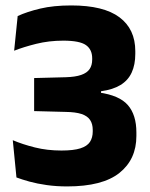

<svg xmlns="http://www.w3.org/2000/svg" viewBox="-20 -672 552 706"><path d="M227 13.5Q187 13.5 151.8 8.5Q116.5 3.5 88.5 -4.2Q60.5 -12 40.5 -19.5L27 -156.5Q63.5 -141 108.5 -129.8Q153.5 -118.5 206 -118.5Q250.5 -118.5 275.5 -126.5Q300.5 -134.5 310.8 -150.2Q321 -166 321 -188.5V-194Q321 -216.5 311.2 -231Q301.5 -245.5 279.8 -252.8Q258 -260 221 -260.5L105.5 -263.5V-385L221 -388Q257 -389 278.5 -396.5Q300 -404 309.5 -418Q319 -432 319 -453V-457.5Q319 -490 296 -506.2Q273 -522.5 212.5 -522.5Q160 -522.5 113 -510.8Q66 -499 32 -485.5L45 -613Q79.5 -629 128.2 -640.5Q177 -652 242 -652Q361 -652 419.2 -608.5Q477.5 -565 477.5 -484V-474Q477.5 -434 464.2 -405.2Q451 -376.5 423.2 -359.5Q395.5 -342.5 351.5 -336.5V-315L343 -332Q419 -321.5 450.2 -285.5Q481.5 -249.5 481.5 -185V-172Q481.5 -86 419.2 -36.2Q357 13.5 227 13.5Z"/></svg>

Font: Anek Gujarati Medium
Style: Bold
Weight: 700
Version: Version 1.003